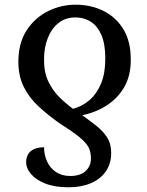

<svg xmlns="http://www.w3.org/2000/svg" viewBox="-20 -566 624 815"><path d="M306 -546Q371 -545 423.5 -517.5Q476 -490 506 -438Q536 -386 535 -310Q535 -245 508 -197.5Q481 -150 434.5 -119.5Q388 -89 329 -77Q361 -54 389 -32Q417 -10 434.5 17Q452 44 452 84Q452 128 429.5 161Q407 194 366 211.5Q325 229 271 229Q212 229 172 213Q132 197 111.5 172.5Q91 148 91 124Q91 91 111.5 75Q132 59 167 59Q167 92 180 120Q193 148 218 164.5Q243 181 278 181Q321 181 343.5 160Q366 139 366 107Q366 78 355.5 58.5Q345 39 317 16Q289 -7 235 -41Q184 -77 144 -114Q104 -151 81 -197Q58 -243 58 -304Q58 -383 93 -437Q128 -491 184.5 -519Q241 -547 306 -546ZM304 -492Q259 -493 228.5 -468.5Q198 -444 182.5 -403.5Q167 -363 167 -317Q166 -260 185 -220.5Q204 -181 232.5 -153Q261 -125 290 -104Q330 -115 360.5 -141.5Q391 -168 409 -211.5Q427 -255 427 -317Q427 -378 411 -416Q395 -454 367.5 -472.5Q340 -491 304 -492Z"/></svg>

Font: ET Text
Style: Regular
Weight: 470
Designer: Monotype Design Team
Foundry: Monotype Imaging Inc.
Version: Version 2.009